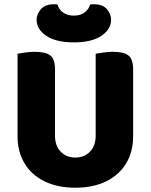

<svg xmlns="http://www.w3.org/2000/svg" viewBox="-20 -859 704 897"><path d="M332 18Q248 18 187.5 -12Q127 -42 94.5 -96Q62 -150 62 -222V-283H237V-225Q237 -178 263.5 -150.5Q290 -123 332 -123Q374 -123 400.5 -150.5Q427 -178 427 -225V-283H602V-222Q602 -150 569.5 -96Q537 -42 476.5 -12Q416 18 332 18ZM237 -256H62V-608Q74 -610 97.5 -613.5Q121 -617 143 -617Q193 -617 215 -600Q237 -583 237 -534ZM602 -254H427V-608Q439 -610 462.5 -613.5Q486 -617 508 -617Q558 -617 580 -600Q602 -583 602 -534ZM325 -786Q356 -786 375.5 -801Q395 -816 401 -838Q406 -839 410.5 -839Q415 -839 419 -839Q460 -839 479.5 -816Q499 -793 499 -767Q499 -722 453.5 -691.5Q408 -661 325 -661Q242 -661 196.5 -691.5Q151 -722 151 -767Q151 -793 171 -816Q191 -839 231 -839Q236 -839 240 -839Q244 -839 249 -838Q254 -816 274 -801Q294 -786 325 -786Z"/></svg>

Font: Baloo Tamma 2 ExtraBold
Style: Regular
Weight: 800
Designer: Divya Kowshik, Shuchita Grover and Ek Type
Foundry: Ek Type
Version: Version 1.700